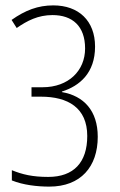

<svg xmlns="http://www.w3.org/2000/svg" viewBox="-20 -681 445 713"><path d="M333 -508C333 -604 272 -661 178 -661C121 -661 74 -643 23 -607L42 -577C81 -604 121 -625 175 -625C249 -625 296 -584 296 -501C296 -419 235 -357 138 -357H97V-322H132C232 -322 304 -281 304 -176C304 -78 254 -24 159 -24C101 -24 63 -33 24 -49V-11C66 6 118 12 163 12C280 12 343 -62 343 -173C343 -270 291 -325 210 -339V-341C276 -362 333 -410 333 -508Z"/></svg>

Font: Noto Sans Telugu ExtraCondensed ExtraLight
Style: Regular
Weight: 200
Width: 2
Designer: Jelle Bosma - Monotype Design Team
Foundry: Monotype Imaging Inc.
Version: Version 2.005